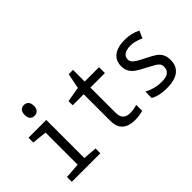

<svg xmlns="http://www.w3.org/2000/svg" viewBox="-83 -1210 1665 1665"><g transform="rotate(-45 750.0 -377.5)"><path d="M196 -698Q196 -732 211 -748.5Q226 -765 252 -765Q278 -765 293.5 -748Q309 -731 309 -698Q309 -666 293.5 -649.5Q278 -633 252 -633Q225 -633 210.5 -649.5Q196 -666 196 -698ZM75 -59 216 -69V-463L80 -477V-536H298V-69L425 -59V0H75Z M685 -143V-464H550V-515L688 -539L716 -679H769V-536H945V-464H767V-157Q767 -108 789 -85.5Q811 -63 857 -63Q896 -63 942 -77V-4Q895 10 842 10Q768 10 726.5 -25.5Q685 -61 685 -143Z M1079 -24V-102Q1156 -61 1238 -61Q1297 -61 1322 -81.5Q1347 -102 1347 -140Q1347 -161 1337.5 -175Q1328 -189 1305 -203Q1282 -217 1228 -245Q1176 -271 1148 -290.5Q1120 -310 1103 -337.5Q1086 -365 1086 -405Q1086 -474 1134 -510.5Q1182 -547 1271 -547Q1311 -547 1345.5 -539Q1380 -531 1417 -513L1388 -446Q1353 -462 1325 -469Q1297 -476 1269 -476Q1220 -476 1194 -458Q1168 -440 1168 -408Q1168 -387 1180 -372.5Q1192 -358 1215.5 -343.5Q1239 -329 1292 -303Q1342 -278 1369.5 -259.5Q1397 -241 1413 -213Q1429 -185 1429 -142Q1429 -67 1379.5 -28.5Q1330 10 1232 10Q1138 10 1079 -24Z"/></g></svg>

Font: Noto Sans Mono UI Cond
Style: Regular
Weight: 400
Width: 3
Monospace: yes
Designer: Monotype Design team
Foundry: Monotype Imaging Inc.
Version: Version 1.000